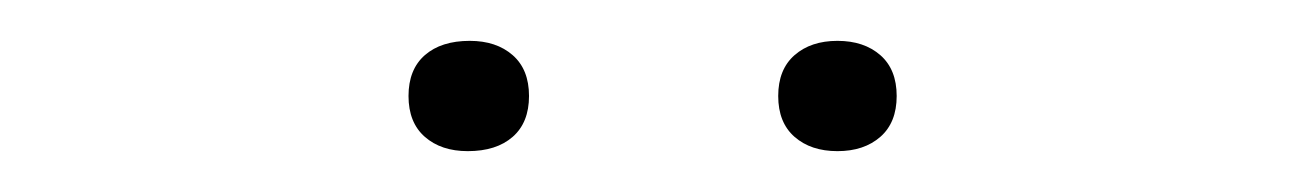

<svg xmlns="http://www.w3.org/2000/svg" viewBox="-20 -671 640 94"><path d="M390 -597Q377 -597 369 -604Q361 -611 361 -624Q361 -637 369 -644Q377 -651 390 -651Q403 -651 411 -644Q419 -637 419 -624Q419 -611 411 -604Q403 -597 390 -597ZM209 -597Q196 -597 188 -604Q180 -611 180 -624Q180 -637 188 -644Q196 -651 210 -651Q223 -651 231 -644Q239 -637 239 -624Q239 -611 231 -604Q223 -597 209 -597Z"/></svg>

Font: Gantari ExtraLight
Style: Regular
Weight: 250
Designer: Anugrah Pasau
Foundry: Lafontype
Version: Version 1.000